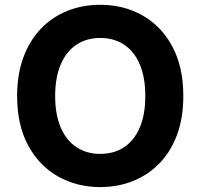

<svg xmlns="http://www.w3.org/2000/svg" viewBox="-20 -757 822 787"><path d="M391 9.8Q294.4 9.8 217.1 -34.2Q139.8 -78.1 95 -161.6Q50.2 -245 50.2 -363.3Q50.2 -452.6 76 -522.2Q101.9 -591.7 148 -639.6Q194.1 -687.6 256.2 -712.5Q318.3 -737.3 391 -737.3Q487.8 -737.3 564.7 -693.5Q641.7 -649.7 686.6 -566Q731.4 -482.3 731.4 -363.3Q731.4 -274.2 705.7 -204.8Q680 -135.4 633.7 -87.6Q587.4 -39.9 525.4 -15.1Q463.5 9.8 391 9.8ZM391 -126.2Q447 -126.2 488.4 -153.5Q529.9 -180.8 552.7 -233.7Q575.6 -286.6 575.6 -363.3Q575.6 -440.4 552.7 -493.6Q529.9 -546.8 488.4 -574.1Q447 -601.4 391 -601.4Q335.4 -601.4 293.8 -574.1Q252.2 -546.8 229.2 -493.6Q206.1 -440.4 206.1 -363.3Q206.1 -286.6 229.2 -233.7Q252.2 -180.8 293.8 -153.5Q335.4 -126.2 391 -126.2Z"/></svg>

Font: Inter V
Style: 
Weight: 400
Designer: Rasmus Andersson
Foundry: rsms
Version: Version 4.000;git-a3f224843